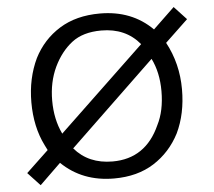

<svg xmlns="http://www.w3.org/2000/svg" viewBox="-51 -751 911 816"><g transform="rotate(-5 404.5 -342.5)"><path d="M121.2 -158.8Q81.2 -238.8 81.2 -343.8Q81.2 -446.2 121.2 -530Q160 -606.2 231.2 -650.6Q302.5 -695 403.8 -695Q540 -695 627.5 -607.5L718.8 -695L771.2 -638.8L673.8 -546.2Q723.8 -453.8 723.8 -343.8Q723.8 -240 685 -158.8Q645 -81.2 574.4 -36.2Q503.8 8.8 403.8 8.8Q268.8 8.8 180 -77.5L90 10L37.5 -46.2L132.5 -136.2ZM200 -201.2V-200L567.5 -550Q507.5 -622.5 403.8 -622.5Q325 -622.5 277.5 -585.6Q230 -548.8 200 -486.2Q170 -422.5 170 -343.8Q170 -263.8 200 -201.2ZM606.2 -201.2Q636.2 -260 636.2 -343.8Q636.2 -423.8 606.2 -483.8L241.2 -133.8Q301.2 -63.8 403.8 -63.8Q545 -63.8 606.2 -201.2Z"/></g></svg>

Font: Cambay
Style: Regular
Weight: 400
Designer: Pooja Saxena
Foundry: Pooja Saxena
Version: Version 1.181;PS 001.181;hotconv 1.0.70;makeotf.lib2.5.58329